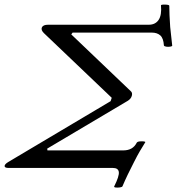

<svg xmlns="http://www.w3.org/2000/svg" viewBox="-31 -747 786 854"><path d="M477 82Q500 36 497.5 18Q495 0 471 0H7Q-10 0 -10.5 -8Q-11 -16 5 -26L461 -297L466 -312L164 -600Q150 -614 155.5 -625.5Q161 -637 183 -637H631Q660 -637 674.5 -658.5Q689 -680 685 -723Q685 -726 694 -726.5Q703 -727 712.5 -726Q722 -725 722 -721Q722 -702 723 -679.5Q724 -657 726 -627Q728 -607 730.5 -585.5Q733 -564 735 -544Q735 -541 726 -539.5Q717 -538 708 -539.5Q699 -541 698 -545Q696 -577 682 -589.5Q668 -602 644 -602H292L286 -594L550 -342Q559 -335 555.5 -321.5Q552 -308 538 -299L179 -86L180 -78H517Q560 -78 577 -112Q580 -117 590 -118Q600 -119 608.5 -118Q617 -117 615 -114Q603 -95 591 -74.5Q579 -54 565 -26Q550 3 537.5 29Q525 55 514 81Q513 85 503 86.5Q493 88 484 87Q475 86 477 82Z"/></svg>

Font: Junicode
Style: Italic
Weight: 400
Italic angle: -11°
Designer: Peter S. Baker
Version: Version 2.100; ttfautohint (v1.8.4)